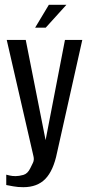

<svg xmlns="http://www.w3.org/2000/svg" viewBox="-20 -661 367 798"><path d="M77 117Q54 117 35.5 113.5Q17 110 6 108V65Q10 66 20.5 68.5Q31 71 45 71Q59 71 77 66Q95 61 106 38Q110 29 116.5 16.5Q123 4 119 -12L8 -495H87L170 -76H169L250 -495H322L217 -26Q202 48 168.5 82.5Q135 117 77 117ZM126 -546 183 -641H256L170 -546Z"/></svg>

Font: Alumni Sans Medium
Style: Regular
Weight: 500
Designer: Robert E. Leuschke
Foundry: Robert E. Leuschke
Version: Version 1.018